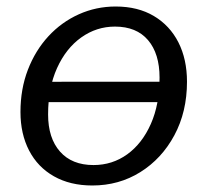

<svg xmlns="http://www.w3.org/2000/svg" viewBox="-20 -560 639 590"><path d="M497.5 -246.1H101.4V-308.7L497.5 -308.9ZM263.7 10Q195.6 10 145.8 -18.2Q95.9 -46.4 69.4 -97.5Q42.9 -148.6 42.9 -215.7Q42.9 -286.4 65.7 -345.7Q88.6 -405 128.8 -448.6Q169 -492.1 222.3 -516.1Q275.5 -540 335.3 -540Q403.7 -540 452.8 -510.8Q501.9 -481.6 528.3 -429.7Q554.6 -377.7 554.6 -308.9Q554.6 -216.5 515.8 -144.3Q477 -72.2 411.2 -31.1Q345.4 10 263.7 10ZM267.4 -52.8Q325.2 -52.8 371 -85.8Q416.8 -118.9 443.5 -179.1Q470.3 -239.4 470.3 -321.6Q470.3 -395.2 434.8 -436.8Q399.3 -478.3 333.3 -478.3Q276.5 -478.3 229.6 -444.9Q182.8 -411.5 155.3 -350.8Q127.8 -290 127.8 -208.2Q127.8 -135.6 164.4 -94.2Q201 -52.8 267.4 -52.8Z"/></svg>

Font: Libre Franklin Thin
Style: Italic
Weight: 100
Italic angle: -8°
Designer: Pablo Impallari, Rodrigo Fuenzalida, Nhung Nguyen
Foundry: Impallari Type
Version: Version 3.000